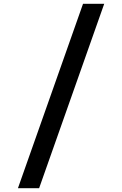

<svg xmlns="http://www.w3.org/2000/svg" viewBox="-20 -843 640 1006"><path d="M74 143 415 -823H526L185 143Z"/></svg>

Font: Iosevka Aile Semibold
Style: Regular
Weight: 600
Designer: Belleve Invis
Foundry: Belleve Invis
Version: Version 31.1.0; ttfautohint (v1.8.4)